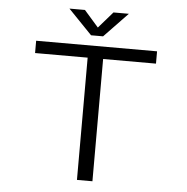

<svg xmlns="http://www.w3.org/2000/svg" viewBox="-58 -938 967 995"><g transform="rotate(5 425.0 -440.5)"><path d="M572 -881 449 -753H386.5L263 -881H343.5L418 -796L492 -881ZM734.5 -700V-636H459.5V0H379V-636H105.5V-700Z"/></g></svg>

Font: League Mono Wide Light
Style: Regular
Weight: 300
Width: 8
Designer: Tyler Finck
Foundry: The League of Moveable Type / Tyler Finck
Version: Version 2.210